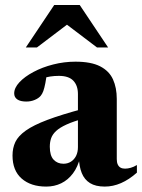

<svg xmlns="http://www.w3.org/2000/svg" viewBox="-20 -710 550 744"><path d="M304.5 -289 306 -251Q264 -239.5 237.8 -227.5Q211.5 -215.5 197.5 -202.5Q183.5 -189.5 178.2 -174.5Q173 -159.5 173 -141.5Q173 -107 187.8 -91.2Q202.5 -75.5 226 -75.5Q242 -75.5 254.8 -83.5Q267.5 -91.5 274.8 -106Q282 -120.5 282 -140V-345.5Q282 -378.5 264.2 -397.2Q246.5 -416 208 -416Q191 -416 174.5 -413.5Q158 -411 145 -406L163.5 -438.5Q159.5 -408 155.8 -388.2Q152 -368.5 147.8 -357Q143.5 -345.5 137.5 -338.5Q129.5 -329 114.5 -322.8Q99.5 -316.5 82 -316.5Q59 -316.5 47 -324.8Q35 -333 35 -348Q35 -369.5 55.2 -391.2Q75.5 -413 109.8 -431.2Q144 -449.5 186.2 -460.2Q228.5 -471 272.5 -471Q333 -471 368 -453Q403 -435 417.8 -402.5Q432.5 -370 432.5 -326.5V-93.5Q432.5 -81 436.2 -72.8Q440 -64.5 447 -60.5Q454 -56.5 464.5 -56.5Q475 -56.5 486.5 -59.8Q498 -63 510.5 -70.5V-41Q480 -14 449 -0.5Q418 13 386 13Q350.5 13 328.8 -0.5Q307 -14 296.8 -39.5Q286.5 -65 285.5 -101H291Q281.5 -63 262.5 -37.8Q243.5 -12.5 217.2 0.2Q191 13 159 13Q99.5 13 64 -18Q28.5 -49 28.5 -107.5Q28.5 -136.5 39.5 -159.8Q50.5 -183 80 -204Q109.5 -225 163.8 -245.5Q218 -266 304.5 -289ZM80 -526 190 -690.5H289L399 -526H356L215.5 -632.5H263.5L123 -526Z"/></svg>

Font: Newsreader 36pt
Style: Bold
Weight: 700
Designer: Hugues Gentile
Foundry: Production Type
Version: Version 1.003